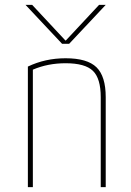

<svg xmlns="http://www.w3.org/2000/svg" viewBox="-20 -770 540 790"><path d="M250 -530.3Q338.9 -530.3 377 -493.2Q415 -456.1 415 -370.1V0H394.5V-370.1Q394.5 -447.3 362.3 -478.5Q330.1 -509.8 250 -509.8Q176.8 -509.8 115.2 -483.4V0H94.7V-496.1Q166 -530.3 250 -530.3ZM264.6 -589.8H235.4L85 -750H112.3L249 -603.5H251L387.7 -750H415Z"/></svg>

Font: Mgen+ 1mn thin
Style: Regular
Weight: 100
Designer: [Source Han Sans]
Ryoko NISHIZUKA  (kana & ideographs); Paul D. Hunt (Latin, Greek & Cyrillic); Wenlong ZHANG  (bopomofo
Version: Version 1.059.20150602